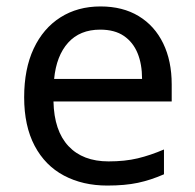

<svg xmlns="http://www.w3.org/2000/svg" viewBox="-20 -566 604 596"><path d="M292 -546Q361 -546 410.5 -516Q460 -486 486.5 -431.5Q513 -377 513 -304V-251H146Q148 -160 192.5 -112.5Q237 -65 317 -65Q368 -65 407.5 -74.5Q447 -84 489 -102V-25Q448 -7 408 1.5Q368 10 313 10Q237 10 178.5 -21Q120 -52 87.5 -113.5Q55 -175 55 -264Q55 -352 84.5 -415Q114 -478 167.5 -512Q221 -546 292 -546ZM291 -474Q228 -474 191.5 -433.5Q155 -393 148 -321H421Q421 -367 407 -401Q393 -435 364.5 -454.5Q336 -474 291 -474Z"/></svg>

Font: binaryv115
Style: Book
Weight: 400
Designer: Jelle Bosma - Monotype Design Team
Foundry: Monotype Imaging Inc.
Version: Version 2.003